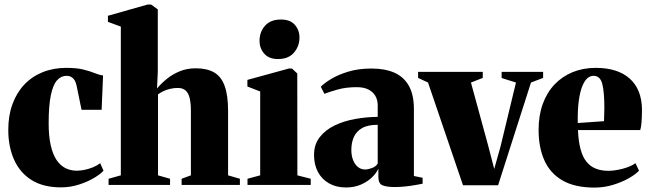

<svg xmlns="http://www.w3.org/2000/svg" viewBox="-20 -838 2943 870"><path d="M256.5 11Q176 11 123 -22.2Q70 -55.5 43.8 -114.5Q17.5 -173.5 17.5 -249.5Q17.5 -314.5 36.5 -366.2Q55.5 -418 90.2 -454.8Q125 -491.5 173.5 -511Q222 -530.5 280.5 -530.5Q327.5 -530.5 358.2 -522.8Q389 -515 409.8 -506.5Q430.5 -498 447 -496L440.5 -340.5H349.5L327 -450Q324 -465 317.8 -474.8Q311.5 -484.5 302.5 -489.5Q293.5 -494.5 282 -494.5Q256.5 -494.5 238.2 -473.8Q220 -453 210.2 -406Q200.5 -359 200.5 -279Q200.5 -221 209.8 -180Q219 -139 236 -113.5Q253 -88 276.5 -76.2Q300 -64.5 327.5 -64.5Q344 -64.5 363.5 -68.5Q383 -72.5 401.8 -80.2Q420.5 -88 434 -98.5L449 -64.5Q436.5 -50 407 -32.2Q377.5 -14.5 338.2 -1.8Q299 11 256.5 11Z M527.5 -43.5V-717.5L469 -739V-766.5L649 -817.5H664.5L695 -795.5V-512L691.5 -437Q710 -459.5 735.8 -480.5Q761.5 -501.5 794.5 -515Q827.5 -528.5 866.5 -528.5Q918.5 -528.5 950.8 -509.5Q983 -490.5 998.2 -448Q1013.5 -405.5 1013.5 -334.5V-43.5L1067 -28V0H803V-28L845 -43.5V-334Q845 -370 839.5 -393.2Q834 -416.5 821 -428Q808 -439.5 785.5 -439.5Q767 -439.5 749.8 -435.2Q732.5 -431 719 -424.2Q705.5 -417.5 696 -410.5V-43.5L750.5 -28V0H472V-28Z M1101.5 0V-28L1159 -43.5V-423.5L1101 -446V-476L1289 -527.5H1303L1327 -505L1327.5 -43.5L1388 -28V0ZM1239.5 -570.5Q1198.5 -570.5 1177.2 -595Q1156 -619.5 1156 -652.5Q1156 -693.5 1181 -721.5Q1206 -749.5 1252.5 -749.5H1253.5Q1295 -749.5 1316 -725.5Q1337 -701.5 1337 -668Q1337 -628.5 1312 -599.5Q1287 -570.5 1240.5 -570.5Z M1547.5 11.5Q1504 11.5 1471.2 -7Q1438.5 -25.5 1420.8 -58.5Q1403 -91.5 1403 -136Q1403 -183.5 1428.8 -216.5Q1454.5 -249.5 1496.8 -269.8Q1539 -290 1590 -299Q1641 -308 1691.5 -308.5V-361Q1691.5 -385 1680.8 -403.5Q1670 -422 1649.2 -432.5Q1628.5 -443 1597 -443Q1547 -443 1508.8 -432Q1470.5 -421 1450 -413L1433.5 -445Q1449.5 -461.5 1481 -480.5Q1512.5 -499.5 1558.5 -513.5Q1604.5 -527.5 1663.5 -527.5Q1724 -527.5 1766.8 -508.8Q1809.5 -490 1832.5 -449.5Q1855.5 -409 1855.5 -343.5V-40.5L1895 -32.5V-5.5Q1884 -3.5 1863.5 0.2Q1843 4 1818.2 6.8Q1793.5 9.5 1768 9.5Q1732.5 9.5 1713.5 1.8Q1694.5 -6 1694.5 -36V-74Q1686 -54 1665.5 -34.2Q1645 -14.5 1615.2 -1.5Q1585.5 11.5 1547.5 11.5ZM1634.5 -70Q1647.5 -70 1665.2 -76.5Q1683 -83 1691.5 -97V-272.5Q1646.5 -272.5 1620.5 -257.5Q1594.5 -242.5 1583.2 -216.8Q1572 -191 1572 -159Q1572 -132.5 1580 -112.5Q1588 -92.5 1602 -81.2Q1616 -70 1634.5 -70Z M2078 1.5 1919.5 -464 1874.5 -485V-512.5H2167.5V-485L2114 -464L2193 -174.5L2219.5 -72.5L2248 -174L2318 -464L2253 -484.5V-512.5H2441V-485L2386 -464L2237 1.5Z M2674 12Q2585 12 2529 -20.2Q2473 -52.5 2446.8 -111.2Q2420.5 -170 2420.5 -249.5Q2420.5 -314.5 2439.2 -366.5Q2458 -418.5 2492.5 -455Q2527 -491.5 2574.5 -511Q2622 -530.5 2679.5 -530.5Q2778.5 -530.5 2833 -482.2Q2887.5 -434 2889 -343Q2889 -308.5 2887 -284.5Q2885 -260.5 2881 -248.5H2599Q2601 -197 2610.8 -161.5Q2620.5 -126 2637.8 -104.8Q2655 -83.5 2680 -73.8Q2705 -64 2737 -64Q2766 -64 2802 -73.5Q2838 -83 2859.5 -98.5L2875.5 -64.5Q2861.5 -49 2830.8 -31.2Q2800 -13.5 2759.2 -0.8Q2718.5 12 2674 12ZM2598 -280.5 2717 -289Q2717.5 -305 2717.8 -319.2Q2718 -333.5 2718.5 -349.5Q2718.5 -421.5 2709 -458Q2699.5 -494.5 2669 -494.5Q2655 -494.5 2642 -483.8Q2629 -473 2618.8 -448.2Q2608.5 -423.5 2602.8 -382.5Q2597 -341.5 2598 -280.5Z"/></svg>

Font: Merriweather 120pt Black
Style: Regular
Weight: 900
Designer: Eben Sorkin
Foundry: Eben Sorkin
Version: Version 2.100